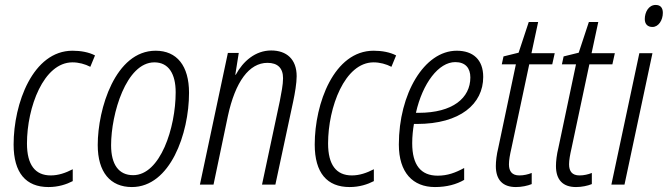

<svg xmlns="http://www.w3.org/2000/svg" viewBox="-20 -746 2699 776"><path d="M176 10C216 10 249 -1 274 -14V-62C245 -47 216 -37 185 -37C122 -37 89 -80 89 -166C89 -312 156 -494 273 -494C298 -494 324 -487 345 -476L364 -522C339 -535 307 -541 273 -541C113 -541 35 -328 35 -162C35 -47 85 10 176 10Z M513 10C668 10 744 -206 744 -371C744 -480 695 -541 609 -541C446 -541 375 -306 375 -160C375 -50 426 10 513 10ZM518 -38C460 -38 429 -81 429 -159C429 -286 490 -494 604 -494C662 -494 690 -447 690 -373C690 -230 628 -38 518 -38Z M788 0H843L901 -277C931 -416 987 -492 1061 -492C1102 -492 1124 -471 1124 -430C1124 -403 1117 -370 1111 -338L1039 0H1093L1165 -336C1172 -369 1179 -410 1179 -438C1179 -507 1138 -542 1076 -542C1012 -542 962 -498 933 -444H931L945 -532H901Z M1393 10C1433 10 1466 -1 1491 -14V-62C1462 -47 1433 -37 1402 -37C1339 -37 1306 -80 1306 -166C1306 -312 1373 -494 1490 -494C1515 -494 1541 -487 1562 -476L1581 -522C1556 -535 1524 -541 1490 -541C1330 -541 1252 -328 1252 -162C1252 -47 1302 10 1393 10Z M1738 10C1786 10 1825 -1 1856 -19V-67C1821 -48 1789 -36 1749 -36C1681 -36 1646 -79 1646 -167C1646 -195 1649 -222 1653 -245H1665C1840 -245 1933 -326 1933 -435C1933 -505 1892 -541 1826 -541C1694 -541 1592 -366 1592 -162C1592 -48 1649 10 1738 10ZM1672 -290H1661C1688 -410 1753 -495 1820 -495C1861 -495 1881 -471 1881 -433C1881 -350 1810 -290 1672 -290Z M2065 10C2088 10 2112 5 2129 -2V-47C2114 -41 2097 -37 2079 -37C2049 -37 2037 -54 2037 -82C2037 -99 2041 -121 2047 -147L2119 -486H2212L2222 -531H2128L2155 -657H2117L2076 -533L2015 -518L2008 -486H2065L1994 -149C1987 -121 1984 -94 1984 -75C1984 -19 2012 10 2065 10Z M2308 10C2331 10 2355 5 2372 -2V-47C2357 -41 2340 -37 2322 -37C2292 -37 2280 -54 2280 -82C2280 -99 2284 -121 2290 -147L2362 -486H2455L2465 -531H2371L2398 -657H2360L2319 -533L2258 -518L2251 -486H2308L2237 -149C2230 -121 2227 -94 2227 -75C2227 -19 2255 10 2308 10Z M2617 -637C2642 -637 2659 -665 2659 -694C2659 -715 2649 -726 2630 -726C2601 -726 2586 -696 2586 -669C2586 -648 2598 -637 2617 -637ZM2451 0H2504L2617 -531H2564Z"/></svg>

Font: Noto Sans Condensed Light
Style: Italic
Weight: 300
Width: 3
Italic angle: -12°
Designer: Monotype Design Team
Foundry: Monotype Imaging Inc.
Version: Version 2.013